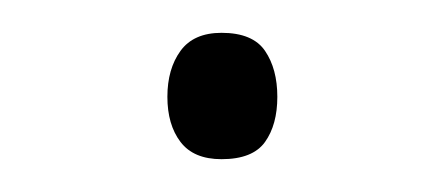

<svg xmlns="http://www.w3.org/2000/svg" viewBox="-20 -556 270 117"><path d="M82 -497Q82 -514 90 -525Q98 -536 115 -536Q134 -536 141.5 -525Q149 -514 149 -497Q149 -480 141.5 -469.5Q134 -459 115 -459Q98 -459 90 -469.5Q82 -480 82 -497Z"/></svg>

Font: Noto Sans ExtraLight
Style: Regular
Weight: 200
Designer: Monotype Design Team
Foundry: Monotype Imaging Inc.
Version: Version 2.007